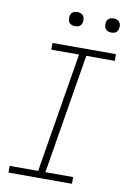

<svg xmlns="http://www.w3.org/2000/svg" viewBox="-100 -984 699 1043"><g transform="rotate(10 250.0 -462.0)"><path d="M373 0H23V-37H180L289 -698H136V-735H486V-698H329L220 -37H373ZM441 -846Q431 -846 422.5 -849Q414 -852 408.5 -859Q403 -866 402 -875.5Q401 -885 402 -895Q403 -901 406 -907Q409 -913 415 -917Q421 -921 427.5 -922.5Q434 -924 440 -924Q450 -924 458.5 -921Q467 -918 472.5 -911Q478 -904 479.5 -894.5Q481 -885 479 -875Q478 -869 475 -863Q472 -857 466.5 -853Q461 -849 454 -847.5Q447 -846 441 -846ZM241 -846Q231 -846 222.5 -849Q214 -852 208.5 -859Q203 -866 202 -875.5Q201 -885 202 -895Q203 -901 206 -907Q209 -913 215 -917Q221 -921 227.5 -922.5Q234 -924 240 -924Q250 -924 258.5 -921Q267 -918 272.5 -911Q278 -904 279.5 -894.5Q281 -885 279 -875Q278 -869 275 -863Q272 -857 266.5 -853Q261 -849 254 -847.5Q247 -846 241 -846Z"/></g></svg>

Font: Iosevka Extralight Oblique
Style: Regular
Weight: 200
Italic angle: -9°
Monospace: yes
Designer: Belleve Invis
Foundry: Belleve Invis
Version: Version 32.5.0; ttfautohint (v1.8.4)